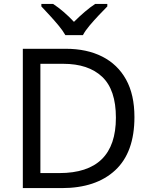

<svg xmlns="http://www.w3.org/2000/svg" viewBox="-20 -964 770 984"><path d="M669 -364Q669 -183 570.5 -91.5Q472 0 296 0H97V-714H317Q425 -714 504 -674Q583 -634 626 -556.5Q669 -479 669 -364ZM574 -361Q574 -504 503.5 -570.5Q433 -637 304 -637H187V-77H284Q574 -77 574 -361ZM315 -784Q302 -807 280 -833.5Q258 -860 234 -886Q210 -912 192 -931V-944H252Q278 -927 306 -903Q334 -879 359 -852Q386 -879 414 -903Q442 -927 468 -944H530V-931Q511 -912 486.5 -886Q462 -860 439.5 -833.5Q417 -807 405 -784Z"/></svg>

Font: Noto Sans Masaram Gondi
Style: Regular
Weight: 400
Designer: Ek Type & Mukund Gokhale
Foundry: Ek Type
Version: Version 1.004; ttfautohint (v1.8.4.7-5d5b)